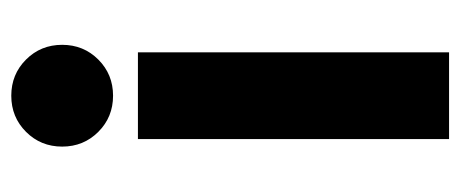

<svg xmlns="http://www.w3.org/2000/svg" viewBox="-252 -544 797 332"><g transform="rotate(-90 146.0 -378.5)"><path d="M221 0H71V-538H221ZM83.5 -606.5Q58 -632 58 -669Q58 -706 83.5 -731.5Q109 -757 146 -757Q183 -757 208.5 -731.5Q234 -706 234 -669Q234 -632 208.5 -606.5Q183 -581 146 -581Q109 -581 83.5 -606.5Z"/></g></svg>

Font: Montserrat Alternates
Style: Bold
Weight: 700
Version: Version 2.001